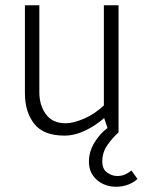

<svg xmlns="http://www.w3.org/2000/svg" viewBox="-20 -505 553 732"><path d="M432 -485V0Q409 20 389.5 48Q370 76 370 110Q370 140 388.5 153Q407 166 427 166Q443 166 456 160.5Q469 155 481 145L504 177Q491 190 469.5 198.5Q448 207 423 207Q379 207 349 180.5Q319 154 319 111Q319 74 339.5 39.5Q360 5 390 -17L377 -55Q346 -27 305.5 -7.5Q265 12 226 12Q146 12 110.5 -33Q75 -78 75 -150V-485H130V-153Q130 -104 155 -69.5Q180 -35 231 -35Q259 -35 300 -52.5Q341 -70 376 -103V-485Z"/></svg>

Font: Palanquin ExtraLight
Style: Regular
Weight: 275
Designer: Pria Ravichandran
Version: Version 1.001